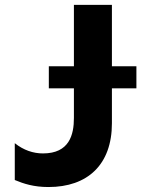

<svg xmlns="http://www.w3.org/2000/svg" viewBox="-20 -747 572 777"><path d="M532 -478.7H432.9V-727.3H279.1V-478.7H177.6V-389.6H279.1V-269.5C279.1 -201.7 260.7 -126.1 153.8 -126.1C114.7 -126.1 75.3 -139.2 39.8 -167.6V-18.5C75.6 -3.6 116.1 9.9 176.1 9.9C334.5 9.9 432.9 -80.6 432.9 -248.2V-389.6H532Z"/></svg>

Font: TID UI
Style: Bold
Weight: 700
Designer: The TID Project Authors
Foundry: Bakken & Bæck
Version: Version 1.001;hotconv 1.0.109;makeotfexe 2.5.65596